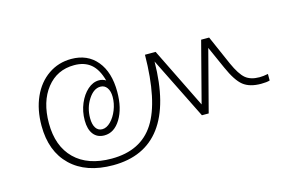

<svg xmlns="http://www.w3.org/2000/svg" viewBox="-65 -623 1210 766"><g transform="rotate(-15 540.5 -239.5)"><path d="M1011 -205V-178Q998 -174 975 -174Q928 -174 901.5 -195Q875 -216 849 -275L808 -367L742 -114H714L587 -370Q585 -193 518 -103Q451 -13 321 -13Q210 -13 147.5 -73Q85 -133 85 -239Q85 -305 108 -356.5Q131 -408 173 -437Q215 -466 268 -466Q335 -466 373.5 -419.5Q412 -373 412 -292Q412 -224 385.5 -180.5Q359 -137 318 -137Q289 -137 273 -157.5Q257 -178 257 -215Q257 -252 270.5 -284Q284 -316 306 -335.5Q328 -355 353 -355Q368 -355 381 -347Q368 -395 341.5 -417Q315 -439 273 -439Q202 -439 159 -384.5Q116 -330 116 -241Q116 -146 170 -93Q224 -40 322 -40Q443 -40 499 -127.5Q555 -215 557 -406H601L724 -156L789 -406H822L875 -285Q897 -236 918 -218.5Q939 -201 976 -201Q991 -201 1011 -205ZM389 -277Q389 -301 379 -315Q369 -329 352 -329Q324 -329 302 -295Q280 -261 280 -218Q280 -192 289.5 -177.5Q299 -163 316 -163Q334 -163 351 -180Q368 -197 378.5 -223.5Q389 -250 389 -277Z"/></g></svg>

Font: KoHo ExtraLight
Style: Regular
Weight: 275
Version: Version 1.000; ttfautohint (v1.6)